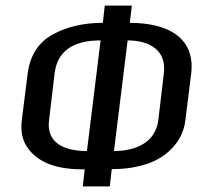

<svg xmlns="http://www.w3.org/2000/svg" viewBox="-20 -669 708 689"><path d="M374 0 381 -62C423 -62 462 -67 498 -78C566 -97 635 -152 645 -236L666 -404C682 -537 578 -587 446 -587L453 -649H356L349 -587C279 -587 218 -573 167 -544C116 -515 87 -468 79 -403L58 -236C53 -194 62 -159 84 -132C125 -81 189 -61 284 -61L277 0ZM176 -406C186 -485 241 -524 341 -524L292 -127C209 -127 146 -157 156 -237ZM389 -127 438 -524C519 -524 578 -487 568 -406L548 -237C538 -159 469 -127 389 -127Z"/></svg>

Font: Gamestation Display
Style: Italic
Weight: 400
Designer: Jonas Hecksher
Foundry: Jonas Hecksher, Playtypeª, e-types AS
Version: Version 1.003